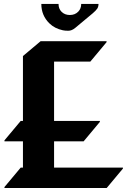

<svg xmlns="http://www.w3.org/2000/svg" viewBox="-20 -944 640 964"><path d="M187.5 -924.3H273.9Q273.9 -899.9 289.1 -884.8Q305.2 -868.7 330.6 -868.7Q356.4 -868.7 372.6 -885.3Q387.7 -900.4 387.7 -924.3H474.6Q474.6 -911.1 468.8 -901.4Q461.9 -891.1 445.8 -877.4L357.4 -803.7Q340.3 -789.6 322.8 -789.6Q306.6 -789.6 295.4 -792Q254.4 -800.8 228 -826.7Q187.5 -866.2 187.5 -924.3ZM2.4 0V-4.9L84 -102.5H95.2V-234.4H2.4V-239.3L84 -336.9H95.2V-662.6L184.1 -737.3H515.1V-732.4L433.6 -634.8H251.5V-336.9H481.4V-332L399.9 -234.4H251.5V-102.5H597.2V-97.7L515.6 0Z"/></svg>

Font: Gothica
Style: Bold
Weight: 700
Designer: Wojciech Kalinowski "wmk69" (wmk69@o2.pl)
Foundry: Wojciech Kalinowski "wmk69" (wmk69@o2.pl)
Version: Version 2.1.0; 2021-05-14